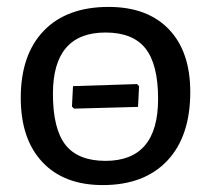

<svg xmlns="http://www.w3.org/2000/svg" viewBox="-20 -528 610 555"><path d="M294 -508Q406 -508 468 -443.5Q530 -379 530 -262Q530 -134 463.5 -63.5Q397 7 277 7Q165 7 102.5 -59.5Q40 -126 40 -245Q40 -370 106.5 -439Q173 -508 294 -508ZM285 -434Q133 -434 133 -257Q133 -155 169.5 -109Q206 -63 285 -63Q437 -63 437 -242Q437 -342 400.5 -388Q364 -434 285 -434ZM194 -214 188 -220 191 -279 376 -285 382 -279 379 -219Z"/></svg>

Font: Alegreya Sans SC Medium
Style: Regular
Weight: 500
Designer: Juan Pablo del Peral
Foundry: Huerta Tipografica
Version: Version 2.001;PS 002.001;hotconv 1.0.88;makeotf.lib2.5.64775